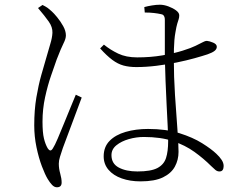

<svg xmlns="http://www.w3.org/2000/svg" viewBox="-20 -763 1040 813"><path d="M404 -558 420 -574Q447 -552 480.5 -536Q514 -520 561 -520Q618 -520 667.5 -528.5Q717 -537 753.5 -548.5Q790 -560 808 -569Q831 -580 840 -585Q849 -590 856 -590Q867 -589 882.5 -582.5Q898 -576 898 -565Q898 -555 888.5 -547.5Q879 -540 859 -533Q838 -526 804 -516.5Q770 -507 728.5 -498.5Q687 -490 643 -484.5Q599 -479 557 -479Q527 -479 503 -485.5Q479 -492 455.5 -509.5Q432 -527 404 -558ZM593 -710 591 -733Q605 -737 623.5 -740Q642 -743 657 -743Q674 -743 693 -736Q712 -729 725.5 -719Q739 -709 739 -698Q739 -689 736.5 -681.5Q734 -674 730.5 -662.5Q727 -651 723 -627Q720 -611 718.5 -593.5Q717 -576 716.5 -556.5Q716 -537 716 -515Q716 -438 721 -360.5Q726 -283 731 -219Q736 -155 736 -120Q736 -86 720.5 -57.5Q705 -29 670 -12Q635 5 575 5Q531 5 495.5 -7.5Q460 -20 439.5 -44Q419 -68 419 -101Q419 -141 444 -166.5Q469 -192 512 -204.5Q555 -217 607 -217Q683 -217 740 -199Q797 -181 836 -156.5Q875 -132 896 -112Q910 -99 918.5 -86Q927 -73 927 -60Q927 -50 923 -43.5Q919 -37 909 -37Q900 -37 892 -43.5Q884 -50 874 -60Q842 -92 803 -120Q764 -148 712.5 -165.5Q661 -183 589 -183Q557 -183 525.5 -174Q494 -165 473 -148Q452 -131 452 -106Q452 -70 483 -53.5Q514 -37 562 -37Q619 -37 646.5 -51.5Q674 -66 683 -94Q692 -122 692 -165Q692 -189 690 -229.5Q688 -270 685.5 -319.5Q683 -369 681 -420Q679 -471 678 -516Q678 -536 678 -568Q678 -600 678 -631Q678 -662 678 -678Q678 -686 676.5 -690.5Q675 -695 672 -698.5Q669 -702 662 -703Q649 -706 631.5 -708Q614 -710 593 -710ZM141 -729 160 -742Q174 -735 181 -730Q188 -725 200 -714Q208 -707 222 -690Q236 -673 247.5 -652.5Q259 -632 259 -613Q259 -599 249 -579.5Q239 -560 220 -511Q211 -485 196.5 -443.5Q182 -402 171 -351.5Q160 -301 160 -248Q160 -202 166 -177Q172 -152 182 -135Q187 -127 192.5 -126Q198 -125 204 -135Q212 -147 224.5 -176.5Q237 -206 251.5 -241.5Q266 -277 279.5 -310Q293 -343 301 -362L326 -350Q319 -331 307.5 -300.5Q296 -270 284 -237.5Q272 -205 261.5 -177.5Q251 -150 246 -136Q239 -115 234 -99Q229 -83 229 -70Q229 -49 235 -28Q241 -7 241 10Q241 30 221 30Q210 30 200.5 20Q191 10 182 -5Q171 -23 157.5 -58.5Q144 -94 134.5 -139.5Q125 -185 125 -232Q125 -298 134 -350.5Q143 -403 154.5 -444Q166 -485 175 -515Q185 -551 193 -577Q201 -603 202 -624Q203 -648 186.5 -671.5Q170 -695 141 -729Z"/></svg>

Font: Noto Serif JP
Style: Regular
Weight: 200
Designer: Ryoko NISHIZUKA 西塚涼子 (kana & ideographs); Frank Grießhammer (Latin, Greek & Cyrillic); Wenlong ZHANG 张文龙 (bopomofo); San
Foundry: Adobe
Version: Version 2.001;hotconv 1.1.0;makeotfexe 2.6.0